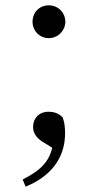

<svg xmlns="http://www.w3.org/2000/svg" viewBox="-20 -524 367 720"><path d="M163 -381C198 -381 225 -410 225 -442C225 -477 198 -504 163 -504C127 -504 102 -477 102 -442C102 -410 127 -381 163 -381ZM76 176C167 139 224 72 224 -24C224 -48 222 -64 215 -84C199 -100 181 -105 162 -105C126 -105 104 -80 104 -48C104 -25 117 -5 145 11L176 30C162 87 128 117 65 149Z"/></svg>

Font: NameLogos Serif 2
Style: Regular
Weight: 500
Version: Version 0.1